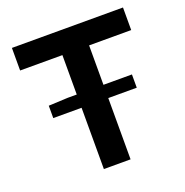

<svg xmlns="http://www.w3.org/2000/svg" viewBox="-135 -884 970 1007"><g transform="rotate(-20 350.0 -381.0)"><path d="M659 -636V-762H39V-636H275V-416H225L117 -411V-342H275V0H424V-342H583V-416H424V-636Z"/></g></svg>

Font: Kawkab Mono
Style: Bold
Weight: 700
Monospace: yes
Designer: Abdullah Arif
Foundry: Abdullah Arif
Version: Version 1.000;PS 000.500;hotconv 1.0.88;makeotf.lib2.5.64775